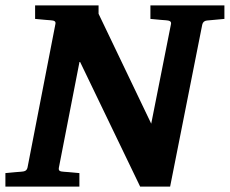

<svg xmlns="http://www.w3.org/2000/svg" viewBox="-34 -691 851 711"><path d="M797 -621V-671H523V-621C550 -618 580 -616 580 -616C592 -615 602 -613 599 -601L526 -233L331 -640V-671H96V-621C124 -618 153 -616 153 -616C166 -615 174 -613 171 -601L68 -71C65 -58 57 -56 43 -55C43 -55 14 -53 -14 -50V0H260V-50C231 -53 202 -55 202 -55C188 -56 182 -58 184 -70L261 -465L485 0H596L715 -600C717 -609 723 -614 732 -615Z"/></svg>

Font: Veleka
Style: Bold Italic
Weight: 700
Italic angle: -12°
Designer: Stefan Peev, Context Ltd, 2016; SIL International, 1997-2014.
Foundry: Stefan Peev, Context Ltd, 2016
Version: Version 5.000